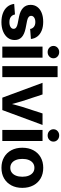

<svg xmlns="http://www.w3.org/2000/svg" viewBox="844 -1632 800 2527"><g transform="rotate(90 1243.5 -369.0)"><path d="M271.5 11.7Q205.1 11.7 153.3 -8.1Q101.6 -27.8 70.1 -65.4Q38.6 -103 31.7 -156.2L170.9 -166.5Q177.7 -131.3 203.1 -112.3Q228.5 -93.3 272 -93.3Q313 -93.3 336.4 -108.6Q359.9 -124 359.9 -148.4Q359.9 -169.4 342.5 -182.4Q325.2 -195.3 291.5 -202.1L199.2 -220.2Q122.6 -235.8 83.5 -274.2Q44.4 -312.5 44.4 -372.6Q44.4 -423.3 72 -460.4Q99.6 -497.6 149.7 -517.8Q199.7 -538.1 267.6 -538.1Q333.5 -538.1 382.3 -518.3Q431.2 -498.5 459.7 -462.4Q488.3 -426.3 493.7 -376.5L361.8 -366.2Q357.9 -396 334 -415.3Q310.1 -434.6 271 -434.6Q234.4 -434.6 211.7 -419.2Q189 -403.8 189 -379.9Q189 -359.4 205.3 -345.9Q221.7 -332.5 255.4 -325.7L353 -306.6Q431.6 -290.5 469.5 -255.4Q507.3 -220.2 507.3 -162.6Q507.3 -109.9 477.1 -70.8Q446.8 -31.7 393.8 -10Q340.8 11.7 271.5 11.7Z M594.2 0V-529.3H739.3V0ZM666.5 -596.7Q631.8 -596.7 608.4 -618.7Q585 -640.6 585 -672.9Q585 -705.1 608.4 -726.8Q631.8 -748.5 666 -748.5Q700.7 -748.5 724.1 -726.8Q747.6 -705.1 747.6 -672.9Q747.6 -640.6 724.1 -618.7Q700.7 -596.7 666.5 -596.7Z M996.1 -727.5V0H851.1V-727.5Z M1266.1 0 1070.3 -529.3H1223.6L1311.5 -261.7Q1327.1 -212.9 1340.1 -163.3Q1353 -113.8 1366.2 -63H1333Q1346.2 -113.8 1358.9 -163.3Q1371.6 -212.9 1386.7 -261.7L1473.6 -529.3H1625L1429.2 0Z M1690.9 0V-529.3H1835.9V0ZM1763.2 -596.7Q1728.5 -596.7 1705.1 -618.7Q1681.6 -640.6 1681.6 -672.9Q1681.6 -705.1 1705.1 -726.8Q1728.5 -748.5 1762.7 -748.5Q1797.4 -748.5 1820.8 -726.8Q1844.2 -705.1 1844.2 -672.9Q1844.2 -640.6 1820.8 -618.7Q1797.4 -596.7 1763.2 -596.7Z M2189 11.2Q2109.4 11.2 2049.8 -23.2Q1990.2 -57.6 1957.5 -119.4Q1924.8 -181.2 1924.8 -263.2Q1924.8 -345.7 1957.5 -407.7Q1990.2 -469.7 2049.8 -504.2Q2109.4 -538.6 2189 -538.6Q2269.5 -538.6 2328.6 -504.2Q2387.7 -469.7 2420.4 -407.7Q2453.1 -345.7 2453.1 -263.2Q2453.1 -181.2 2420.4 -119.4Q2387.7 -57.6 2328.6 -23.2Q2269.5 11.2 2189 11.2ZM2189 -105Q2226.1 -105 2252.2 -124.8Q2278.3 -144.5 2292.5 -180.2Q2306.6 -215.8 2306.6 -263.7Q2306.6 -311.5 2292.5 -347.2Q2278.3 -382.8 2252.2 -402.6Q2226.1 -422.4 2189 -422.4Q2152.3 -422.4 2126 -402.6Q2099.6 -382.8 2085.7 -347.4Q2071.8 -312 2071.8 -263.7Q2071.8 -215.8 2085.7 -180.2Q2099.6 -144.5 2126 -124.8Q2152.3 -105 2189 -105Z"/></g></svg>

Font: Inter 24pt
Style: Bold
Weight: 700
Designer: Rasmus Andersson
Foundry: rsms
Version: Version 4.001;git-66647c0bb